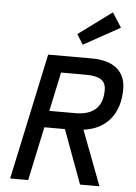

<svg xmlns="http://www.w3.org/2000/svg" viewBox="-60 -940 699 985"><g transform="rotate(5 290.0 -447.5)"><path d="M30 0 169 -650H394Q478 -650 523 -613Q568 -576 568 -507Q568 -412 520 -353Q472 -294 383 -282L490 0H390L288 -277H182L123 0ZM200 -363H333Q474 -363 474 -494Q474 -531 449.5 -547.5Q425 -564 372 -564H243ZM341 -716 309 -768 481 -895 529 -820Z"/></g></svg>

Font: Sometype Mono Medium
Style: Italic
Weight: 500
Italic angle: -12°
Monospace: yes
Designer: Ryoichi Tsunekawa
Foundry: Dharma Type
Version: Version 1.000; ttfautohint (v1.8.3)